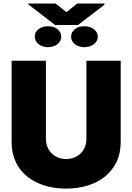

<svg xmlns="http://www.w3.org/2000/svg" viewBox="-20 -1077 762 1105"><path d="M244.3 -727.3V-278.4Q244.3 -253.2 253 -231.7Q261.7 -210.2 277.2 -194.8Q292.6 -179.3 314.1 -170.6Q335.6 -161.9 360.8 -161.9Q386.4 -161.9 407.8 -170.6Q429.3 -179.3 444.8 -194.8Q460.2 -210.2 468.8 -231.5Q477.3 -252.8 477.3 -278.4V-727.3H674.7V-261.4Q674.7 -193.9 649.7 -143.3Q624.6 -92.7 581.7 -58.9Q538.7 -25.2 481.7 -8.3Q424.7 8.5 360.8 8.5Q319.6 8.5 280.2 1.4Q240.8 -5.7 205.8 -20.4Q170.8 -35.2 141.7 -57.2Q112.6 -79.2 91.4 -109.2Q70.3 -139.2 58.6 -177.2Q46.9 -215.2 46.9 -261.4V-727.3ZM142 -1052.6V-1056.8H299.7L362.2 -1007.1L424.7 -1056.8H581V-1049.7L429 -933.2H296.9ZM410.5 -908.7Q431.1 -926.1 465.9 -926.1Q479 -926.1 492.5 -922.4Q506 -918.7 517.2 -911.2Q528.4 -903.8 535.5 -892.6Q542.6 -881.4 542.6 -866.5Q542.6 -851.2 535.7 -839.8Q528.8 -828.5 517.8 -820.8Q506.7 -813.2 493.1 -809.3Q479.4 -805.4 465.9 -805.4Q452.4 -805.4 438.7 -809.1Q425.1 -812.9 414.1 -820.5Q403.1 -828.1 396.1 -839.7Q389.2 -851.2 389.2 -866.5Q389.2 -891.3 410.5 -908.7ZM255.7 -926.1Q290.5 -926.1 311.1 -908.7Q332.4 -891.3 332.4 -866.5Q332.4 -851.2 325.5 -839.7Q318.5 -828.1 307.7 -820.5Q296.9 -812.9 283.2 -809.1Q269.5 -805.4 255.7 -805.4Q242.2 -805.4 228.7 -809.3Q215.2 -813.2 204.5 -820.8Q193.9 -828.5 187.1 -839.8Q180.4 -851.2 180.4 -866.5Q180.4 -881.4 187.1 -892.6Q193.9 -903.8 204.7 -911.2Q215.6 -918.7 229 -922.4Q242.5 -926.1 255.7 -926.1Z"/></svg>

Font: Inter P Black
Style: Regular
Weight: 900
Designer: Rasmus Andersson
Foundry: rsms
Version: Version 3.018;git-588b23468